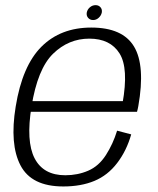

<svg xmlns="http://www.w3.org/2000/svg" viewBox="-20 -702 598 728"><path d="M220 5 227.5 -37.5Q144.5 -37.5 111.2 -101.8Q78 -166 99.5 -298Q122.5 -441 181.2 -498.2Q240 -555.5 318.5 -555.5Q398 -555.5 433.2 -499.5Q468.5 -443.5 444.5 -310L451.5 -318.5H94.5L87.5 -278H499.5Q502.5 -288.5 504.5 -300Q531.5 -453.5 488.2 -525.5Q445 -597.5 326 -597.5Q210 -597.5 137.2 -525Q64.5 -452.5 39.5 -298Q16 -154.5 57.8 -74.8Q99.5 5 220 5ZM227.5 -37.5 220 5Q287 5 337.8 -16Q388.5 -37 424.2 -83.8Q460 -130.5 477.5 -192.5L424 -206.5Q408.5 -156 381.5 -114Q354.5 -72 314.5 -54.8Q274.5 -37.5 227.5 -37.5ZM333 -626Q345 -626 354.2 -634.5Q363.5 -643 366 -654.5Q368 -666.5 361 -674.5Q354 -682.5 342.5 -682.5Q330.5 -682.5 321 -674.5Q311.5 -666.5 309 -654.5Q307 -642.5 314.2 -634.2Q321.5 -626 333 -626Z"/></svg>

Font: Anybody UltraCondensed Thin Light
Style: Italic
Weight: 300
Italic angle: -10°
Version: Version 1.111